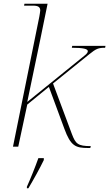

<svg xmlns="http://www.w3.org/2000/svg" viewBox="-20 -780 581 1021"><path d="M449 7H460L463 -3C394 -3 382 -15 362 -68L262 -336L454 -491C491 -521 503 -526 539 -526L541 -536H364L362 -526C422 -526 447 -520 447 -508C447 -501 441 -493 429 -484L125 -238C147 -347 172 -460 194 -569L233 -760H110L108 -750H155C184 -750 194 -742 194 -724C194 -718 190 -698 189 -691L49 0H77L125 -224L240 -318L322 -96C356 -3 382 7 449 7ZM123 213V221H131C154 183 193 113 213 71V61H184C167 109 142 171 123 213Z"/></svg>

Font: Noto Serif Display Thin
Style: Italic
Weight: 100
Italic angle: -12°
Designer: Monotype Design Team
Foundry: Monotype Imaging Inc.
Version: Version 2.009